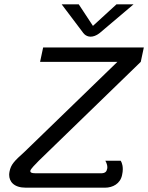

<svg xmlns="http://www.w3.org/2000/svg" viewBox="-20 -870 687 890"><path d="M410.8 -750 345 -850H265.8L363.3 -720.8C363.3 -720.8 375 -700 400 -700C425 -700 446.7 -720.8 446.7 -720.8L599.2 -850H520ZM180 -650 165.8 -583.3H524.2L94.2 -166.7C45 -122.5 30.8 -107.5 24.2 -75C23.3 -70 22.5 -65 22.5 -60C22.5 -28.3 44.2 0 100 0H466.7C502.5 0 537.5 -18.3 545.8 -58.3C548.3 -69.2 549.2 -78.3 549.2 -85.8C549.2 -112.5 539.2 -125 539.2 -125H468.3C468.3 -125 477.5 -110 477.5 -95C477.5 -92.5 477.5 -90 476.7 -87.5C474.2 -75 468.3 -66.7 447.5 -66.7H147.5C125 -66.7 119.2 -70.8 120.8 -79.2C122.5 -86.7 143.3 -108.3 160 -125L632.5 -583.3L646.7 -650Z"/></svg>

Font: BoonHome
Style: Book Oblique
Weight: 400
Italic angle: -12°
Designer: Sungsit Sawaiwan
Foundry: Sungsit Sawaiwan
Version: Version 0.2